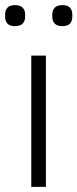

<svg xmlns="http://www.w3.org/2000/svg" viewBox="-29 -729 302 749"><path d="M93 0V-512H150V0ZM30 -627Q9 -627 0 -637Q-9 -647 -9 -663V-673Q-9 -689 0 -699Q9 -709 30 -709Q50 -709 59.5 -699Q69 -689 69 -673V-663Q69 -647 59.5 -637Q50 -627 30 -627ZM214 -627Q194 -627 184.5 -637Q175 -647 175 -663V-673Q175 -689 184.5 -699Q194 -709 214 -709Q235 -709 244 -699Q253 -689 253 -673V-663Q253 -647 244 -637Q235 -627 214 -627Z"/></svg>

Font: IBM Plex Sans Hebrew Light
Style: Regular
Weight: 300
Designer: Mike Abbink, Paul van der Laan, Pieter van Rosmalen, Yanek Iontef
Foundry: Bold Monday
Version: Version 1.2